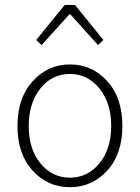

<svg xmlns="http://www.w3.org/2000/svg" viewBox="-20 -757 575 789"><path d="M128.9 -592.8 246.1 -736.8H288.1L404.8 -592.8L382.8 -571.8L269 -698.2H265.1L150.9 -571.8ZM267.1 -26.9Q340.3 -26.9 388.7 -85.9Q437 -145.5 437 -239.3Q437 -333 388.7 -393.1Q340.3 -453.1 267.1 -453.1Q193.8 -453.1 146 -393.6Q98.1 -334 98.1 -239.3Q98.1 -144.5 146 -85.9Q193.8 -27.3 267.1 -26.9ZM482.9 -239.3Q482.9 -123.5 420.4 -55.7Q357.9 12.2 267.6 12.2Q176.8 12.7 114.3 -55.7Q51.8 -124 51.8 -239.3Q51.8 -354.5 114.3 -423.3Q176.8 -492.2 267.6 -492.2Q358.4 -492.2 420.4 -423.8Q482.9 -355.5 482.9 -239.3Z"/></svg>

Font: SourceSansPro-Light
Style: Regular
Weight: 300
Designer: Paul D. Hunt
Foundry: Adobe Systems Incorporated
Version: Version 2.020;PS 2.0;hotconv 1.0.86;makeotf.lib2.5.63406